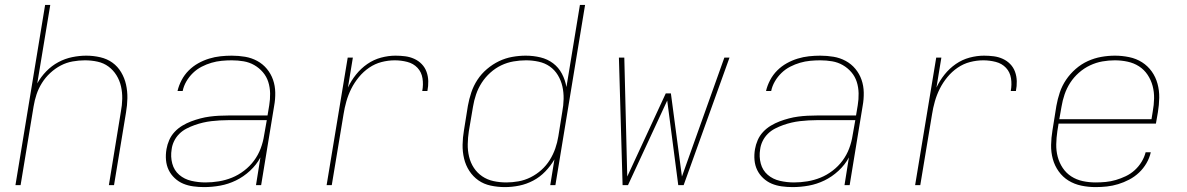

<svg xmlns="http://www.w3.org/2000/svg" viewBox="-20 -755 4840 783"><path d="M43 0 164 -735H185L132 -415Q147 -442 169 -464.5Q191 -487 218 -501.5Q245 -516 274.5 -522Q304 -528 332 -528Q361 -528 389 -521.5Q417 -515 438.5 -499.5Q460 -484 474 -460.5Q488 -437 494 -410Q500 -383 499.5 -354.5Q499 -326 494 -297L445 0H424L473 -300Q478 -326 478.5 -352Q479 -378 473.5 -402.5Q468 -427 455 -448Q442 -469 422.5 -483.5Q403 -498 378 -503.5Q353 -509 326 -509Q302 -509 276.5 -504.5Q251 -500 228 -488Q205 -476 185 -457.5Q165 -439 151 -416.5Q137 -394 129 -370Q121 -346 117 -321L64 0Z M812 8Q790 8 768 5Q746 2 727 -6Q708 -14 692.5 -28.5Q677 -43 668 -61.5Q659 -80 657 -102Q655 -124 659 -147Q662 -165 670 -183.5Q678 -202 692 -217Q706 -232 723.5 -242.5Q741 -253 759.5 -260Q778 -267 797 -272Q816 -277 835 -279.5Q854 -282 873 -283Q892 -284 911 -284H1071L1078 -326Q1082 -350 1081.5 -374.5Q1081 -399 1074 -421Q1067 -443 1052 -460.5Q1037 -478 1017 -489.5Q997 -501 973.5 -505Q950 -509 925 -509Q905 -509 884 -507Q863 -505 842.5 -499Q822 -493 802.5 -483Q783 -473 767 -457.5Q751 -442 740 -423Q729 -404 725 -384H704Q709 -406 720.5 -428Q732 -450 749.5 -467.5Q767 -485 788.5 -497Q810 -509 833 -516Q856 -523 879 -525.5Q902 -528 925 -528Q953 -528 979.5 -523.5Q1006 -519 1029 -506.5Q1052 -494 1068.5 -474Q1085 -454 1093.5 -429.5Q1102 -405 1102.5 -377.5Q1103 -350 1098 -323L1045 0H1024L1042 -113Q1026 -83 999.5 -58.5Q973 -34 942 -19Q911 -4 878 2Q845 8 812 8ZM818 -11Q845 -11 872.5 -15.5Q900 -20 926 -30.5Q952 -41 975.5 -59Q999 -77 1016 -100Q1033 -123 1043 -149.5Q1053 -176 1057 -203L1068 -265H911Q894 -265 877 -264Q860 -263 842.5 -261Q825 -259 808 -255Q791 -251 774 -245Q757 -239 740.5 -230.5Q724 -222 711 -209Q698 -196 690 -179.5Q682 -163 680 -146Q675 -116 682.5 -88Q690 -60 711 -42Q732 -24 760.5 -17.5Q789 -11 818 -11Z M1312 0 1398 -520H1419L1399 -398Q1412 -426 1432 -451Q1452 -476 1478 -494Q1504 -512 1534 -520Q1564 -528 1593 -528Q1613 -528 1632.5 -525.5Q1652 -523 1669.5 -515Q1687 -507 1700 -493.5Q1713 -480 1719.5 -462Q1726 -444 1726.5 -424Q1727 -404 1723 -384H1702Q1707 -410 1703 -435.5Q1699 -461 1682.5 -478.5Q1666 -496 1641 -502.5Q1616 -509 1590 -509Q1563 -509 1536 -502Q1509 -495 1485.5 -479Q1462 -463 1443.5 -440.5Q1425 -418 1412.5 -393Q1400 -368 1392.5 -341.5Q1385 -315 1381 -289L1333 0Z M2039 8Q2010 8 1981.5 2Q1953 -4 1931 -19.5Q1909 -35 1894 -58Q1879 -81 1872.5 -108.5Q1866 -136 1866.5 -165Q1867 -194 1872 -223L1888 -323Q1893 -351 1902 -378Q1911 -405 1927 -429.5Q1943 -454 1966 -473.5Q1989 -493 2015 -505.5Q2041 -518 2069 -523Q2097 -528 2124 -528Q2155 -528 2184 -521Q2213 -514 2235.5 -497Q2258 -480 2271.5 -454.5Q2285 -429 2290 -400L2345 -735H2366L2245 0H2224L2241 -105Q2226 -79 2204 -56Q2182 -33 2154.5 -18.5Q2127 -4 2097.5 2Q2068 8 2039 8ZM2045 -11Q2069 -11 2094.5 -15.5Q2120 -20 2144 -32Q2168 -44 2188 -62Q2208 -80 2222 -102.5Q2236 -125 2244.5 -149.5Q2253 -174 2257 -199L2273 -299Q2278 -325 2278.5 -351.5Q2279 -378 2273.5 -402.5Q2268 -427 2255 -448.5Q2242 -470 2222 -484Q2202 -498 2176.5 -503.5Q2151 -509 2125 -509Q2100 -509 2074 -504.5Q2048 -500 2024 -488.5Q2000 -477 1979.5 -458.5Q1959 -440 1944.5 -417.5Q1930 -395 1921.5 -370Q1913 -345 1909 -320L1892 -220Q1888 -194 1887.5 -167.5Q1887 -141 1893 -116Q1899 -91 1912.5 -70.5Q1926 -50 1946.5 -36Q1967 -22 1992.5 -16.5Q2018 -11 2045 -11Z M2519 0 2504 -520H2526L2538 -35L2695 -374H2716L2761 -35L2934 -520H2955L2768 0H2746L2701 -345L2541 0Z M3212 8Q3190 8 3168 5Q3146 2 3127 -6Q3108 -14 3092.5 -28.5Q3077 -43 3068 -61.5Q3059 -80 3057 -102Q3055 -124 3059 -147Q3062 -165 3070 -183.5Q3078 -202 3092 -217Q3106 -232 3123.5 -242.5Q3141 -253 3159.5 -260Q3178 -267 3197 -272Q3216 -277 3235 -279.5Q3254 -282 3273 -283Q3292 -284 3311 -284H3471L3478 -326Q3482 -350 3481.5 -374.5Q3481 -399 3474 -421Q3467 -443 3452 -460.5Q3437 -478 3417 -489.5Q3397 -501 3373.5 -505Q3350 -509 3325 -509Q3305 -509 3284 -507Q3263 -505 3242.5 -499Q3222 -493 3202.5 -483Q3183 -473 3167 -457.5Q3151 -442 3140 -423Q3129 -404 3125 -384H3104Q3109 -406 3120.5 -428Q3132 -450 3149.5 -467.5Q3167 -485 3188.5 -497Q3210 -509 3233 -516Q3256 -523 3279 -525.5Q3302 -528 3325 -528Q3353 -528 3379.5 -523.5Q3406 -519 3429 -506.5Q3452 -494 3468.5 -474Q3485 -454 3493.5 -429.5Q3502 -405 3502.5 -377.5Q3503 -350 3498 -323L3445 0H3424L3442 -113Q3426 -83 3399.5 -58.5Q3373 -34 3342 -19Q3311 -4 3278 2Q3245 8 3212 8ZM3218 -11Q3245 -11 3272.5 -15.5Q3300 -20 3326 -30.5Q3352 -41 3375.5 -59Q3399 -77 3416 -100Q3433 -123 3443 -149.5Q3453 -176 3457 -203L3468 -265H3311Q3294 -265 3277 -264Q3260 -263 3242.5 -261Q3225 -259 3208 -255Q3191 -251 3174 -245Q3157 -239 3140.5 -230.5Q3124 -222 3111 -209Q3098 -196 3090 -179.5Q3082 -163 3080 -146Q3075 -116 3082.5 -88Q3090 -60 3111 -42Q3132 -24 3160.5 -17.5Q3189 -11 3218 -11Z M3712 0 3798 -520H3819L3799 -398Q3812 -426 3832 -451Q3852 -476 3878 -494Q3904 -512 3934 -520Q3964 -528 3993 -528Q4013 -528 4032.5 -525.5Q4052 -523 4069.5 -515Q4087 -507 4100 -493.5Q4113 -480 4119.5 -462Q4126 -444 4126.5 -424Q4127 -404 4123 -384H4102Q4107 -410 4103 -435.5Q4099 -461 4082.5 -478.5Q4066 -496 4041 -502.5Q4016 -509 3990 -509Q3963 -509 3936 -502Q3909 -495 3885.5 -479Q3862 -463 3843.5 -440.5Q3825 -418 3812.5 -393Q3800 -368 3792.5 -341.5Q3785 -315 3781 -289L3733 0Z M4448 8Q4418 8 4389.5 2Q4361 -4 4337.5 -18.5Q4314 -33 4297.5 -56Q4281 -79 4273.5 -106.5Q4266 -134 4266.5 -163.5Q4267 -193 4272 -223L4288 -323Q4293 -351 4302 -378Q4311 -405 4327.5 -429.5Q4344 -454 4367 -474Q4390 -494 4416.5 -506Q4443 -518 4471 -523Q4499 -528 4527 -528Q4556 -528 4585 -522Q4614 -516 4637.5 -501Q4661 -486 4677 -463.5Q4693 -441 4700.5 -413.5Q4708 -386 4707.5 -356.5Q4707 -327 4702 -297L4694 -251H4297L4292 -220Q4288 -193 4287.5 -166.5Q4287 -140 4293.5 -115.5Q4300 -91 4314 -70Q4328 -49 4349 -35.5Q4370 -22 4395.5 -16.5Q4421 -11 4448 -11Q4469 -11 4489.5 -13Q4510 -15 4530.5 -21Q4551 -27 4571 -36.5Q4591 -46 4607.5 -61Q4624 -76 4635.5 -95Q4647 -114 4652 -134H4673Q4668 -111 4655.5 -89.5Q4643 -68 4625 -51Q4607 -34 4585 -22.5Q4563 -11 4540 -4Q4517 3 4494 5.5Q4471 8 4448 8ZM4300 -269H4676L4681 -300Q4686 -327 4686.5 -353.5Q4687 -380 4680.5 -404.5Q4674 -429 4660 -450Q4646 -471 4625 -484.5Q4604 -498 4578.5 -503.5Q4553 -509 4526 -509Q4501 -509 4475.5 -504.5Q4450 -500 4425.5 -488.5Q4401 -477 4380 -458.5Q4359 -440 4344.5 -417.5Q4330 -395 4321.5 -370Q4313 -345 4309 -320Z"/></svg>

Font: Iosevka SS04 Th Ex Obl
Style: Regular
Weight: 100
Width: 7
Italic angle: -9°
Monospace: yes
Designer: Belleve Invis
Foundry: Belleve Invis
Version: Version 19.0.0; ttfautohint (v1.8.4)